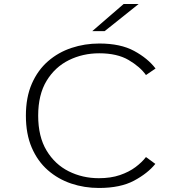

<svg xmlns="http://www.w3.org/2000/svg" viewBox="-20 -922 915 953"><path d="M471 11Q398.5 11 333.2 -11Q268 -33 217.2 -77.5Q166.5 -122 137.5 -189.5Q108.5 -257 108.5 -348Q108.5 -439 138 -506.5Q167.5 -574 218.5 -618.2Q269.5 -662.5 335 -684.2Q400.5 -706 473 -706Q578 -706 645.8 -669.2Q713.5 -632.5 752 -582L704.5 -549.5Q675 -591 618.2 -624.2Q561.5 -657.5 472.5 -657.5Q391 -657.5 322 -623.5Q253 -589.5 211.2 -520.8Q169.5 -452 169.5 -348Q169.5 -244 211 -175Q252.5 -106 321 -71.8Q389.5 -37.5 470.5 -37.5Q530 -37.5 575.2 -53Q620.5 -68.5 652.5 -92.5Q684.5 -116.5 704.5 -142.5L751 -108.5Q713 -61.5 645.2 -25.2Q577.5 11 471 11ZM499.5 -767.5H438L593.5 -902H668Z"/></svg>

Font: Trispace SemiExpanded ExtraLight
Style: Regular
Weight: 200
Width: 6
Designer: Tyler Finck
Foundry: Etcetera Type Company
Version: Version 1.210; ttfautohint (v1.8.3)